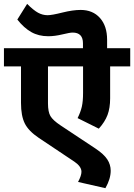

<svg xmlns="http://www.w3.org/2000/svg" viewBox="-35 -879 694 994"><path d="M510.7 95.2 369.1 63Q386.7 30.3 386.7 10.3Q386.7 -17.1 350.1 -42L166 -165Q112.8 -200.7 93.3 -240Q73.7 -279.3 73.7 -346.2V-535.2H-14.6V-629.4H394.5V-654.8Q394.5 -710.4 340.8 -710.4Q327.1 -710.4 287.8 -700.9Q248.5 -691.4 214.8 -691.4Q165 -691.4 127 -712.9Q88.9 -734.4 54.7 -777.8L105.5 -858.9Q138.2 -826.2 161.9 -813.2Q185.5 -800.3 211.4 -800.3Q233.4 -800.3 287.8 -814Q342.3 -827.6 382.3 -827.6Q445.3 -827.6 482.4 -786.1Q519.5 -744.6 519.5 -673.3V-629.4H639.2V-535.2H535.2V-370.1Q535.2 -319.8 521.7 -283.9Q508.3 -248 476.6 -212.9L366.7 -267.6Q382.3 -298.8 388.7 -326.9Q395 -355 395 -397.5V-535.2H213.4V-343.8Q213.4 -299.8 226.1 -278.1Q238.8 -256.3 278.3 -230L460.9 -108.9Q502.4 -81.1 520.3 -54Q538.1 -26.9 538.1 4.9Q538.1 46.9 510.7 95.2Z"/></svg>

Font: Khula Bold
Style: Regular
Weight: 700
Designer: Erin McLaughlin, Steve Matteson
Version: Version 1.000;PS 1.0;hotconv 1.0.72;makeotf.lib2.5.5900